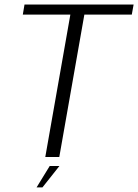

<svg xmlns="http://www.w3.org/2000/svg" viewBox="-20 -695 612 850"><path d="M180.5 0H242.5L353.5 -630.5H563.5L571.5 -675H88.5L81 -630.5H291.5ZM142 134.5H168L243 40H200Z"/></svg>

Font: Anybody Thin Light
Style: Italic
Weight: 300
Italic angle: -10°
Version: Version 1.113;gftools[0.9.25]